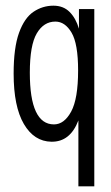

<svg xmlns="http://www.w3.org/2000/svg" viewBox="-20 -489 390 676"><path d="M256 167V-65Q227 11 161 10Q100 9 64 -52.5Q28 -114 28 -230Q28 -321 47 -373.5Q66 -426 98 -447.5Q130 -469 168 -469Q203 -469 225 -447Q247 -425 258 -388V-457H312V167ZM170 -51Q206 -51 230.5 -96Q255 -141 255 -241Q255 -335 232 -374Q209 -413 175 -413Q134 -413 109.5 -371.5Q85 -330 85 -233Q85 -51 170 -51Z"/></svg>

Font: Inconsolata ExtraCondensed
Style: Regular
Weight: 400
Width: 2
Monospace: yes
Designer: Raph Levien, Cyreal, Brenton Simpson
Foundry: Raph Levien, Cyreal, Google
Version: Version 3.000; ttfautohint (v1.8.2.53-6de2)